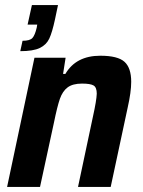

<svg xmlns="http://www.w3.org/2000/svg" viewBox="-20 -738 565 758"><path d="M125 -629 127 -641H89L106 -718H209L197 -661Q186 -610 174.5 -585.5Q163 -561 137 -548.5Q111 -536 60 -536L69 -577Q98 -577 108 -588Q118 -599 125 -629ZM116 -510H239L229 -446H238Q280 -518 376 -518Q445 -518 471.5 -494Q498 -470 498 -415Q498 -375 484 -313L417 0H288L347 -278Q361 -341 362 -368Q362 -393 349.5 -400.5Q337 -408 304 -408Q267 -408 247 -393Q227 -378 216.5 -348Q206 -318 193 -254L138 0H8Z"/></svg>

Font: Saira Semi Condensed SemiBold
Style: Italic
Weight: 600
Width: 4
Italic angle: -12°
Designer: Hector Gatti with collaboration of the Omnibus-Type team
Foundry: Omnibus-Type
Version: Version 1.001; ttfautohint (v1.8)